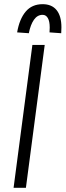

<svg xmlns="http://www.w3.org/2000/svg" viewBox="-20 -899 314 919"><path d="M135 -684H194L104 0H45ZM274 -768Q274 -750 273 -740L217 -744Q218 -752 218 -767Q218 -797 209 -812.5Q200 -828 184 -828Q159 -828 142.5 -804.5Q126 -781 118 -740L62 -744Q73 -808 103 -843.5Q133 -879 184 -879Q228 -879 251 -850.5Q274 -822 274 -768Z"/></svg>

Font: Bellota
Style: Italic
Weight: 400
Italic angle: -7.5°
Designer: Kemie Guaida
Foundry: Kemie Guaida
Version: Version 4.001